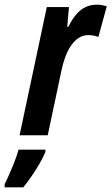

<svg xmlns="http://www.w3.org/2000/svg" viewBox="-90 -575 474 816"><path d="M-6.8 0 108.9 -544.9H203.1L195.8 -460.9H200.2Q216.8 -493.7 234.6 -514.4Q252.4 -535.2 274.2 -545.2Q295.9 -555.2 323.2 -555.2Q333 -555.2 342.5 -553.5Q352.1 -551.8 363.8 -547.9L328.1 -418Q318.4 -421.9 307.6 -423.8Q296.9 -425.8 285.2 -425.8Q261.7 -425.8 243.2 -413.1Q224.6 -400.4 210.7 -379.4Q196.8 -358.4 187.3 -332.3Q177.7 -306.2 171.9 -278.8L112.8 0ZM-70.3 221.2V208Q-61 189.5 -49.6 163.3Q-38.1 137.2 -27.6 110.1Q-17.1 83 -11.2 61H103V70.8Q93.8 93.3 77.6 121.1Q61.5 148.9 43.2 175.5Q24.9 202.1 8.8 221.2Z"/></svg>

Font: Open Sans Condensed
Style: Italic
Weight: 400
Width: 3
Italic angle: -12°
Designer: Monotype Design Team
Foundry: Monotype Imaging Inc.
Version: Version 3.000